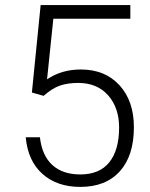

<svg xmlns="http://www.w3.org/2000/svg" viewBox="-20 -731 594 761"><path d="M106.4 -364.3 141.1 -710.9H496.6V-656.7H191.4L166.5 -416.5Q223.6 -455.6 300.3 -455.6Q396.5 -455.6 453.6 -393.1Q510.7 -330.6 510.7 -226.6Q510.7 -114.3 455.1 -52.2Q399.4 9.8 298.3 9.8Q205.6 9.8 147.9 -42Q90.3 -93.8 82 -187H138.2Q146.5 -114.3 187.5 -76.9Q228.5 -39.6 298.3 -39.6Q374.5 -39.6 413.3 -87.9Q452.1 -136.2 452.1 -225.6Q452.1 -303.7 408.7 -353Q365.2 -402.3 290 -402.3Q248.5 -402.3 217.8 -391.8Q187 -381.3 152.8 -351.1Z"/></svg>

Font: TypoPRO Roboto
Style: Regular
Weight: 300
Designer: Google
Version: Version 2.136; 2016